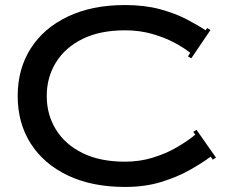

<svg xmlns="http://www.w3.org/2000/svg" viewBox="-20 -730 915 760"><path d="M165 -350Q165 -276 201.5 -217Q238 -158 307 -124Q376 -90 475 -90Q533 -90 585 -106Q637 -122 680 -147Q723 -172 753 -197L745 -208L758 -216L835 -106L822 -98L814 -110Q779 -84 730 -56.5Q681 -29 617.5 -9.5Q554 10 475 10Q344 10 248.5 -35.5Q153 -81 101.5 -162Q50 -243 50 -350Q50 -457 101.5 -538Q153 -619 248.5 -664.5Q344 -710 475 -710Q553 -710 613.5 -693.5Q674 -677 719 -653.5Q764 -630 794 -610L800 -619L813 -611L737 -499L724 -507L733 -521Q708 -541 669.5 -561.5Q631 -582 581.5 -596Q532 -610 475 -610Q376 -610 307 -576Q238 -542 201.5 -483Q165 -424 165 -350Z"/></svg>

Font: Copperplate CC
Style: Regular
Weight: 400
Designer: indestructible type*
Foundry: Cowboy Collective
Version: Version 1.000